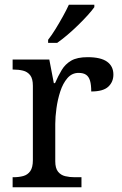

<svg xmlns="http://www.w3.org/2000/svg" viewBox="-20 -786 511 806"><path d="M33 0V-42H36Q59 -42 77.5 -47Q96 -52 107 -67.5Q118 -83 118 -114V-426Q118 -456 106.5 -470.5Q95 -485 76.5 -489.5Q58 -494 36 -494H33V-536H187L206 -437H211Q224 -467 239 -492Q254 -517 279 -531.5Q304 -546 348 -546Q403 -546 429.5 -527Q456 -508 456 -473Q456 -442 434.5 -422Q413 -402 363 -402Q363 -430 358 -447Q353 -464 341.5 -472Q330 -480 310 -480Q282 -480 263 -458Q244 -436 233 -402Q222 -368 217 -331.5Q212 -295 212 -266V-109Q212 -80 223.5 -65.5Q235 -51 253.5 -46.5Q272 -42 294 -42H322V0ZM182 -619Q197 -638 213 -664Q229 -690 244 -717Q259 -744 269 -766H376V-756Q367 -743 349 -723Q331 -703 308.5 -681Q286 -659 263 -639.5Q240 -620 220 -606H182Z"/></svg>

Font: Noto Serif Georgian
Style: Regular
Weight: 400
Designer: Monotype Design Team, Akaki Razmadze
Foundry: Google LLC
Version: Version 2.002